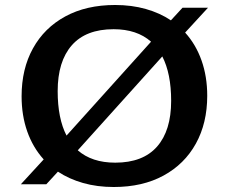

<svg xmlns="http://www.w3.org/2000/svg" viewBox="-20 -738 916 769"><path d="M441 -718Q507.5 -718 564 -702Q620.5 -686 664.5 -656.5L711 -707H813L721.5 -607.5Q764.5 -560 787.2 -495.8Q810 -431.5 810 -354.5Q810 -245 764.5 -162.8Q719 -80.5 635 -34.8Q551 11 435.5 11Q369 11 312.8 -5Q256.5 -21 212 -50.5L165.5 0H63.5L155 -99.5Q112 -147 89.2 -211.2Q66.5 -275.5 66.5 -352.5Q66.5 -462 112 -544.2Q157.5 -626.5 241.5 -672.2Q325.5 -718 441 -718ZM211 -373Q211 -263.5 246.5 -195L585 -571Q528.5 -621 435 -621Q324 -621 267.5 -556.5Q211 -492 211 -373ZM441.5 -86.5Q552.5 -86.5 609 -150.8Q665.5 -215 665.5 -334Q665.5 -443.5 630 -512L291.5 -136Q348 -86.5 441.5 -86.5Z"/></svg>

Font: Newsreader Caption Medium
Style: Regular
Weight: 500
Designer: Hugues Gentile
Foundry: Production Type
Version: Version 1.001